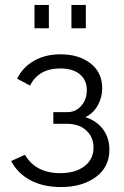

<svg xmlns="http://www.w3.org/2000/svg" viewBox="-20 -748 500 774"><path d="M226 6Q154 6 102.5 -21.5Q51 -49 25 -99L81 -124Q100 -89 136 -69.5Q172 -50 223 -50Q284 -50 320.5 -78Q357 -106 357 -153Q357 -195 328 -222Q299 -249 248 -249H195V-296H252Q285 -296 307.5 -321.5Q330 -347 330 -385Q330 -424 302.5 -448Q275 -472 222 -472Q136 -472 101 -403L49 -431Q72 -477 117 -503Q162 -529 224 -529Q298 -529 345 -492.5Q392 -456 392 -392Q392 -355 374 -323Q356 -291 324 -276Q370 -261 395.5 -226.5Q421 -192 421 -145Q421 -74 366 -34Q311 6 226 6ZM119 -634V-728H177V-634ZM268 -634V-728H326V-634Z"/></svg>

Font: Raleway
Style: Regular
Weight: 400
Designer: Matt McInerney, Pablo Impallari, Rodrigo Fuenzalida
Foundry: Matt McInerney, Pablo Impallari, Rodrigo Fuenzalida
Version: Version 4.101;RELEASE